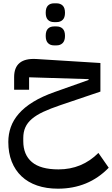

<svg xmlns="http://www.w3.org/2000/svg" viewBox="-20 -831 674 1155"><path d="M328 304Q259 304 203.5 285Q148 266 109.5 229.5Q71 193 50.5 141Q30 89 30 23Q30 -24 45 -66.5Q60 -109 93 -147Q126 -185 179.5 -218Q233 -251 310 -278L513 -350V-355L155 -366V-291H65V-367Q65 -484 199 -476L584 -452V-280L342 -198Q283 -178 241 -158.5Q199 -139 172 -116Q145 -93 132.5 -65Q120 -37 120 -1V18Q120 100 172 144Q224 188 332 188Q473 188 572 89L634 178Q512 304 328 304ZM305 -558Q282 -558 268.5 -572Q255 -586 255 -615Q255 -645 268.5 -658.5Q282 -672 305 -672H320Q343 -672 357 -658.5Q371 -645 371 -615Q371 -586 357 -572Q343 -558 320 -558ZM305 -698Q282 -698 268.5 -711.5Q255 -725 255 -754Q255 -784 268.5 -797.5Q282 -811 305 -811H320Q343 -811 357 -797.5Q371 -784 371 -754Q371 -725 357 -711.5Q343 -698 320 -698Z"/></svg>

Font: IBM Plex Sans Arabic Medm
Style: Regular
Weight: 500
Designer: Mike Abbink, Paul van der Laan, Pieter van Rosmalen, Wael Morcos, Khajak Apelian
Foundry: Bold Monday
Version: Version 1.005